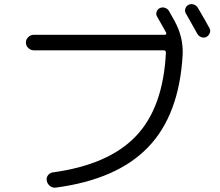

<svg xmlns="http://www.w3.org/2000/svg" viewBox="-20 -858 1040 908"><path d="M759.8 -693.4Q763.7 -693.4 765.6 -696.8Q767.6 -700.2 765.6 -704.1Q737.3 -753.9 723.6 -778.3Q716.8 -788.1 720.2 -800.8Q723.6 -813.5 734.9 -819.3Q746.1 -825.2 759.3 -821.3Q772.5 -817.4 779.3 -805.7Q788.1 -791 805.7 -758.8Q847.7 -681.6 843.8 -599.6Q828.1 -315.4 680.7 -162.1Q533.2 -8.8 243.2 29.3Q228.5 31.2 216.3 21.5Q204.1 11.7 201.2 -2.9Q198.2 -17.6 207 -29.3Q215.8 -41 231.4 -43Q494.1 -79.1 623 -214.4Q752 -349.6 764.6 -609.4Q764.6 -620.1 753.9 -620.1H139.6Q125 -620.1 113.8 -630.9Q102.5 -641.6 102.5 -656.7Q102.5 -671.9 113.8 -682.6Q125 -693.4 139.6 -693.4ZM913.1 -698.2Q882.8 -752 859.4 -793.9Q852.5 -804.7 856.4 -816.9Q860.4 -829.1 871.1 -835Q882.8 -840.8 895.5 -836.9Q908.2 -833 915 -822.3Q953.1 -757.8 970.7 -724.6Q976.6 -713.9 972.2 -702.1Q967.8 -690.4 957 -683.6Q945.3 -677.7 932.6 -682.1Q919.9 -686.5 913.1 -698.2Z"/></svg>

Font: Rounded-X Mgen+ 1mn regular
Style: Regular
Weight: 400
Designer: [Source Han Sans]
Ryoko NISHIZUKA  (kana & ideographs); Paul D. Hunt (Latin, Greek & Cyrillic); Wenlong ZHANG  (bopomofo
Version: Version 1.059.20150602